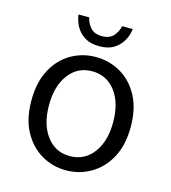

<svg xmlns="http://www.w3.org/2000/svg" viewBox="-102 -739 744 834"><g transform="rotate(15 270.5 -322.0)"><path d="M270 12.2Q210 12.2 159.2 -17.6Q108.4 -47.4 77.9 -104Q47.4 -160.6 47.4 -242.2Q47.4 -324.7 77.9 -381.6Q108.4 -438.5 159.2 -467.8Q210 -497.1 270 -497.1Q330.6 -497.1 381.6 -467.8Q432.6 -438.5 463.4 -381.6Q494.1 -324.7 494.1 -242.2Q494.1 -160.6 463.4 -104Q432.6 -47.4 381.6 -17.6Q330.6 12.2 270 12.2ZM270 -51.8Q335.9 -51.8 375.5 -104Q415 -156.2 415 -242.2Q415 -329.1 375.5 -381.1Q335.9 -433.1 270 -433.1Q205.1 -433.1 165.8 -381.1Q126.5 -329.1 126.5 -242.2Q126.5 -156.2 165.8 -104Q205.1 -51.8 270 -51.8ZM270.5 -545.9Q231 -545.9 205.1 -562Q179.2 -578.1 165.5 -603.3Q151.9 -628.4 148.4 -655.8H196.8Q201.2 -631.3 218.8 -611.3Q236.3 -591.3 270.5 -591.3Q305.2 -591.3 322.5 -611.3Q339.8 -631.3 344.7 -655.8H392.6Q389.6 -628.4 375.7 -603.3Q361.8 -578.1 336.2 -562Q310.5 -545.9 270.5 -545.9Z"/></g></svg>

Font: Varta Light
Style: Regular
Weight: 400
Version: Version 1.004